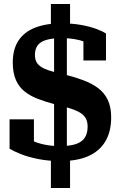

<svg xmlns="http://www.w3.org/2000/svg" viewBox="-20 -816 600 962"><path d="M235 -796H331V-663L315 -646V-67L331 -47V126H235V-47L251 -65V-642L235 -658ZM281 -84Q329 -84 359.5 -94Q390 -104 404.5 -125.5Q419 -147 419 -182Q419 -210 407 -227.5Q395 -245 372.5 -256.5Q350 -268 319.5 -276.5Q289 -285 253 -294Q208 -306 170 -320.5Q132 -335 103.5 -357.5Q75 -380 59.5 -415.5Q44 -451 44 -503Q44 -569 72.5 -612.5Q101 -656 156 -677.5Q211 -699 289 -699Q342 -699 386.5 -691Q431 -683 463 -671Q495 -659 511 -648V-513H398V-626Q410 -627 419.5 -622Q429 -617 435.5 -609Q442 -601 445 -594Q448 -587 446 -583Q428 -598 403.5 -607Q379 -616 350.5 -620.5Q322 -625 290 -625Q242 -625 212 -616Q182 -607 168.5 -588.5Q155 -570 155 -541Q155 -514 167 -498.5Q179 -483 200 -473Q221 -463 247.5 -456.5Q274 -450 303 -443Q355 -430 397.5 -414Q440 -398 471 -375Q502 -352 519.5 -316.5Q537 -281 537 -228Q537 -156 507.5 -107Q478 -58 422 -33.5Q366 -9 284 -9Q223 -9 172.5 -19Q122 -29 85.5 -43.5Q49 -58 28 -71V-218H150V-93Q138 -93 126.5 -98.5Q115 -104 106 -113Q97 -122 92.5 -130.5Q88 -139 89 -142Q107 -128 134 -114.5Q161 -101 198 -92.5Q235 -84 281 -84Z"/></svg>

Font: Roboto Serif
Style: Bold
Weight: 700
Designer: Greg Gazdowicz
Foundry: Commercial Type
Version: Version 1.008